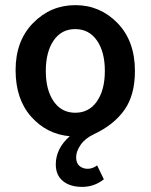

<svg xmlns="http://www.w3.org/2000/svg" viewBox="-20 -523 589 751"><path d="M189.9 -126.5Q220.7 -82 274.4 -82Q328.1 -82 359.1 -126.5Q390.1 -170.9 390.1 -245.6Q390.1 -320.3 359.1 -364.7Q328.1 -409.2 274.2 -409.2Q220.2 -409.2 189.7 -364.5Q159.2 -319.8 159.2 -245.4Q159.2 -170.9 189.9 -126.5ZM198.2 120.1Q198.2 58.1 252.9 9.8Q163.1 2 102.1 -66.4Q41 -134.8 41 -249Q41 -363.3 109.6 -433.1Q178.2 -502.9 274.7 -502.9Q371.1 -502.9 439.5 -432.9Q507.8 -362.8 507.8 -245.1Q507.8 -150.9 466.3 -92.5Q424.8 -34.2 347.2 2Q313 18.1 295.4 43.5Q277.8 68.8 277.8 92Q277.8 115.2 291 126.2Q304.2 137.2 323 137.2Q341.8 137.2 359.9 124L386.2 178.2Q349.1 208 301.5 208Q253.9 208 226.1 185.1Q198.2 162.1 198.2 120.1Z"/></svg>

Font: SourceSansPro-Semibold
Style: Regular
Weight: 600
Designer: Paul D. Hunt
Foundry: Adobe Systems Incorporated
Version: Version 2.020;PS 2.0;hotconv 1.0.86;makeotf.lib2.5.63406